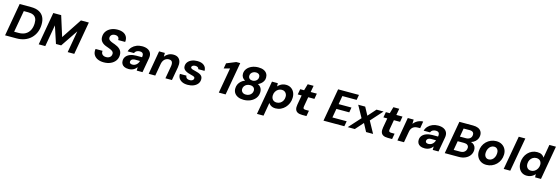

<svg xmlns="http://www.w3.org/2000/svg" viewBox="51 -2225 11459 3949"><g transform="rotate(15 5780.5 -250.0)"><path d="M24 0 147 -700H388Q496 -700 564 -663.5Q632 -627 663.5 -561Q695 -495 692 -405Q690 -315 659 -241Q628 -167 572 -112.5Q516 -58 438.5 -29Q361 0 265 0ZM185 -120H278Q365 -120 424 -153.5Q483 -187 514.5 -249Q546 -311 548 -395Q550 -457 530.5 -498.5Q511 -540 469 -560.5Q427 -581 360 -581H267Z M740 0 863 -700H1031L1167 -269L1452 -700H1620L1497 0H1357L1438 -463L1192 -99H1081L961 -463L880 0Z M2126 12Q2050 12 1994 -14Q1938 -40 1910.5 -89.5Q1883 -139 1894 -211H2043Q2038 -179 2049.5 -155Q2061 -131 2086 -118Q2111 -105 2144 -105Q2179 -105 2204 -117Q2229 -129 2243 -150.5Q2257 -172 2258 -201Q2259 -221 2250.5 -236Q2242 -251 2226.5 -262.5Q2211 -274 2190.5 -283Q2170 -292 2146 -300.5Q2122 -309 2098 -318Q2029 -342 1993 -384.5Q1957 -427 1959 -488Q1960 -556 1996 -606Q2032 -656 2093.5 -684Q2155 -712 2234 -712Q2303 -712 2353.5 -688.5Q2404 -665 2428.5 -619Q2453 -573 2445 -508H2295Q2299 -534 2289 -553.5Q2279 -573 2258.5 -583.5Q2238 -594 2210 -594Q2180 -594 2157.5 -583.5Q2135 -573 2122.5 -554.5Q2110 -536 2109 -511Q2109 -494 2115.5 -480.5Q2122 -467 2135 -457Q2148 -447 2165.5 -438.5Q2183 -430 2204.5 -422Q2226 -414 2250 -406Q2283 -394 2312.5 -377.5Q2342 -361 2364.5 -338.5Q2387 -316 2399 -286Q2411 -256 2410 -218Q2409 -149 2372 -97.5Q2335 -46 2271.5 -17Q2208 12 2126 12Z M2655 12Q2598 12 2562 -6Q2526 -24 2509.5 -54.5Q2493 -85 2494 -123Q2495 -175 2525 -213Q2555 -251 2610 -272.5Q2665 -294 2739 -294H2862Q2868 -330 2862.5 -353Q2857 -376 2838.5 -387.5Q2820 -399 2787 -399Q2750 -399 2721 -383Q2692 -367 2679 -334H2544Q2559 -388 2596.5 -428Q2634 -468 2688 -490.5Q2742 -513 2807 -513Q2879 -513 2927 -489Q2975 -465 2996 -419.5Q3017 -374 3005 -309L2950 0H2827L2828 -74Q2814 -55 2796.5 -39Q2779 -23 2757 -11.5Q2735 0 2709.5 6Q2684 12 2655 12ZM2707 -96Q2732 -96 2754 -104.5Q2776 -113 2793.5 -128.5Q2811 -144 2823 -164.5Q2835 -185 2841 -208V-209H2740Q2711 -209 2690 -201Q2669 -193 2657.5 -178Q2646 -163 2645 -143Q2644 -119 2661.5 -107.5Q2679 -96 2707 -96Z M3082 0 3169 -501H3292V-422Q3322 -463 3368 -488Q3414 -513 3472 -513Q3537 -513 3575 -484.5Q3613 -456 3626.5 -405.5Q3640 -355 3628 -285L3577 0H3438L3486 -272Q3495 -330 3477.5 -362.5Q3460 -395 3405 -395Q3373 -395 3344.5 -379.5Q3316 -364 3296.5 -335.5Q3277 -307 3269 -266L3222 0Z M3913 12Q3842 12 3794 -11.5Q3746 -35 3722.5 -75Q3699 -115 3703 -165H3842Q3842 -144 3852 -127.5Q3862 -111 3881.5 -102Q3901 -93 3930 -93Q3956 -93 3974 -101Q3992 -109 4002 -122Q4012 -135 4012 -151Q4013 -168 4002.5 -177.5Q3992 -187 3973 -193.5Q3954 -200 3928 -206Q3895 -213 3863 -224.5Q3831 -236 3806 -252Q3781 -268 3767 -291Q3753 -314 3754 -346Q3755 -395 3784.5 -432.5Q3814 -470 3865.5 -491.5Q3917 -513 3983 -513Q4075 -513 4126.5 -470.5Q4178 -428 4176 -356H4042Q4040 -380 4020 -393.5Q4000 -407 3967 -407Q3934 -407 3913 -393Q3892 -379 3891 -359Q3891 -346 3902 -336Q3913 -326 3934 -319Q3955 -312 3984 -306Q4023 -297 4055 -286Q4087 -275 4110 -259.5Q4133 -244 4144.5 -221.5Q4156 -199 4155 -167Q4154 -112 4122 -72Q4090 -32 4036 -10Q3982 12 3913 12Z M4575 0 4670 -539 4543 -505 4563 -620 4759 -700H4844L4720 0Z M5104 12Q5038 12 4986.5 -10Q4935 -32 4906.5 -74Q4878 -116 4880 -176Q4881 -221 4900 -260.5Q4919 -300 4953.5 -330.5Q4988 -361 5033 -377Q4995 -396 4974 -429Q4953 -462 4954 -504Q4955 -564 4991.5 -611Q5028 -658 5090 -685Q5152 -712 5230 -712Q5300 -712 5345.5 -690.5Q5391 -669 5413.5 -632Q5436 -595 5435 -546Q5434 -503 5414.5 -470Q5395 -437 5366 -413.5Q5337 -390 5306 -377Q5352 -357 5375.5 -317Q5399 -277 5397 -225Q5395 -153 5354.5 -100Q5314 -47 5248.5 -17.5Q5183 12 5104 12ZM5123 -104Q5162 -104 5192.5 -120Q5223 -136 5241 -163Q5259 -190 5260 -224Q5261 -267 5233 -291Q5205 -315 5157 -315Q5120 -315 5089 -300Q5058 -285 5039 -258Q5020 -231 5019 -196Q5018 -157 5045.5 -130.5Q5073 -104 5123 -104ZM5179 -417Q5209 -417 5235 -430Q5261 -443 5277.5 -466.5Q5294 -490 5294 -520Q5295 -547 5284 -564Q5273 -581 5253 -590Q5233 -599 5208 -599Q5176 -599 5149.5 -586Q5123 -573 5107 -550Q5091 -527 5091 -498Q5090 -460 5114.5 -438.5Q5139 -417 5179 -417Z M5446 220 5573 -501H5697L5700 -433Q5720 -456 5745 -474Q5770 -492 5801.5 -502.5Q5833 -513 5871 -513Q5933 -513 5978.5 -483.5Q6024 -454 6048 -403.5Q6072 -353 6070 -288Q6069 -226 6046 -171.5Q6023 -117 5984 -76Q5945 -35 5894 -11.5Q5843 12 5784 12Q5748 12 5719 2.5Q5690 -7 5669 -24.5Q5648 -42 5635 -64L5586 220ZM5773 -110Q5816 -110 5850 -130.5Q5884 -151 5904 -187Q5924 -223 5925 -268Q5927 -303 5913.5 -330.5Q5900 -358 5875 -374.5Q5850 -391 5814 -391Q5772 -391 5738 -369.5Q5704 -348 5683.5 -312Q5663 -276 5662 -229Q5661 -195 5674.5 -167.5Q5688 -140 5713.5 -125Q5739 -110 5773 -110Z M6349 0Q6288 0 6251 -19.5Q6214 -39 6201.5 -79Q6189 -119 6200 -180L6236 -384H6153L6174 -501H6257L6297 -639H6422L6397 -501H6528L6508 -384H6376L6340 -178Q6334 -144 6348 -131.5Q6362 -119 6392 -119H6462L6441 0Z M6804 0 6928 -700H7372L7352 -589H7048L7017 -409H7290L7272 -302H6998L6964 -111H7268L7248 0Z M7320 0 7547 -251 7409 -501H7558L7649 -332L7799 -501H7949L7723 -250L7860 0H7711L7621 -169L7471 0Z M8173 0Q8112 0 8075 -19.5Q8038 -39 8025.5 -79Q8013 -119 8024 -180L8060 -384H7977L7998 -501H8081L8121 -639H8246L8221 -501H8352L8332 -384H8200L8164 -178Q8158 -144 8172 -131.5Q8186 -119 8216 -119H8286L8265 0Z M8378 0 8465 -501H8590L8588 -410Q8612 -442 8643 -464.5Q8674 -487 8711.5 -500Q8749 -513 8790 -513L8765 -365H8721Q8690 -365 8663.5 -358.5Q8637 -352 8616 -336.5Q8595 -321 8580 -295.5Q8565 -270 8559 -231L8518 0Z M8958 12Q8901 12 8865 -6Q8829 -24 8812.5 -54.5Q8796 -85 8797 -123Q8798 -175 8828 -213Q8858 -251 8913 -272.5Q8968 -294 9042 -294H9165Q9171 -330 9165.5 -353Q9160 -376 9141.5 -387.5Q9123 -399 9090 -399Q9053 -399 9024 -383Q8995 -367 8982 -334H8847Q8862 -388 8899.5 -428Q8937 -468 8991 -490.5Q9045 -513 9110 -513Q9182 -513 9230 -489Q9278 -465 9299 -419.5Q9320 -374 9308 -309L9253 0H9130L9131 -74Q9117 -55 9099.5 -39Q9082 -23 9060 -11.5Q9038 0 9012.5 6Q8987 12 8958 12ZM9010 -96Q9035 -96 9057 -104.5Q9079 -113 9096.5 -128.5Q9114 -144 9126 -164.5Q9138 -185 9144 -208V-209H9043Q9014 -209 8993 -201Q8972 -193 8960.5 -178Q8949 -163 8948 -143Q8947 -119 8964.5 -107.5Q8982 -96 9010 -96Z M9386 0 9510 -700H9801Q9867 -700 9910.5 -681Q9954 -662 9976 -626.5Q9998 -591 9997 -543Q9995 -491 9969 -449Q9943 -407 9899 -382Q9855 -357 9799 -353L9817 -364Q9860 -362 9891 -342.5Q9922 -323 9939 -290.5Q9956 -258 9955 -217Q9953 -152 9917.5 -103Q9882 -54 9822 -27Q9762 0 9687 0ZM9546 -112H9685Q9725 -112 9753.5 -126Q9782 -140 9798 -166Q9814 -192 9815 -226Q9816 -263 9790 -284.5Q9764 -306 9717 -306H9580ZM9599 -409H9726Q9782 -409 9815 -437.5Q9848 -466 9849 -515Q9850 -539 9840 -555.5Q9830 -572 9809.5 -581Q9789 -590 9757 -590L9630 -589Z M10271 12Q10204 12 10154 -18Q10104 -48 10077 -100Q10050 -152 10052 -218Q10054 -281 10077 -334.5Q10100 -388 10141 -428Q10182 -468 10235.5 -490.5Q10289 -513 10351 -513Q10418 -513 10468.5 -483.5Q10519 -454 10546.5 -402.5Q10574 -351 10572 -284Q10570 -221 10546.5 -167Q10523 -113 10482 -73Q10441 -33 10387.5 -10.5Q10334 12 10271 12ZM10289 -109Q10328 -109 10359 -131Q10390 -153 10408.5 -191Q10427 -229 10428 -278Q10429 -315 10417.5 -340Q10406 -365 10384.5 -378.5Q10363 -392 10335 -392Q10297 -392 10266 -370Q10235 -348 10216.5 -310Q10198 -272 10196 -223Q10195 -187 10207 -161.5Q10219 -136 10240.5 -122.5Q10262 -109 10289 -109Z M10641 0 10769 -720H10909L10781 0Z M11133 12Q11072 12 11027.5 -18Q10983 -48 10960 -99.5Q10937 -151 10939 -215Q10941 -279 10963 -333Q10985 -387 11023 -427.5Q11061 -468 11111.5 -490.5Q11162 -513 11220 -513Q11280 -513 11317 -491.5Q11354 -470 11372 -437L11421 -720H11561L11435 0H11310L11306 -68Q11288 -46 11263.5 -28Q11239 -10 11206.5 1Q11174 12 11133 12ZM11191 -110Q11234 -110 11268 -132.5Q11302 -155 11323 -192.5Q11344 -230 11345 -275Q11346 -309 11333 -335.5Q11320 -362 11295 -376.5Q11270 -391 11236 -391Q11193 -391 11159 -370Q11125 -349 11105 -312.5Q11085 -276 11084 -231Q11082 -197 11094.5 -169Q11107 -141 11131.5 -125.5Q11156 -110 11191 -110Z"/></g></svg>

Font: DM Sans 18pt ExtraBold
Style: Italic
Weight: 800
Italic angle: -10°
Designer: Colophon Foundry, Jonny Pinhorn
Foundry: Colophon Foundry
Version: Version 4.004;gftools[0.9.30]